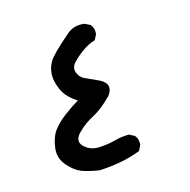

<svg xmlns="http://www.w3.org/2000/svg" viewBox="-82 -403 663 669"><g transform="rotate(-15 250.0 -68.0)"><path d="M199.2 185.5Q169.9 181.6 142.1 172.9Q114.3 164.1 88.9 135.7Q63.5 107.4 68.4 70.3Q73.2 33.2 88.9 11.2Q104.5 -10.7 132.8 -32.2Q161.1 -53.7 187.5 -69.3Q149.4 -92.8 135.7 -124Q122.1 -155.3 123 -179.7Q124 -204.1 136.7 -225.6Q149.4 -247.1 212.9 -301.8Q240.2 -327.1 279.3 -321.3L298.8 -311.5Q310.5 -297.9 308.6 -276.4L298.8 -256.8Q273.4 -249 252 -233.4Q230.5 -217.8 214.8 -201.2Q199.2 -184.6 205.6 -166Q211.9 -147.5 228 -139.6Q244.1 -131.8 279.3 -116.2Q321.3 -94.7 294.9 -57.6Q256.8 -18.6 225.1 -2.4Q193.4 13.7 167.5 40Q141.6 66.4 163.6 87.9Q185.5 109.4 218.8 107.4Q252 105.5 276.4 98.6Q300.8 91.8 328.1 91.8L347.7 101.6Q359.4 115.2 357.4 136.7L347.7 156.2Q312.5 169.9 275.4 176.8Q238.3 183.6 199.2 185.5Z"/></g></svg>

Font: JasonHandwriting2
Style: Regular
Weight: 400
Version: Version 1.05.10